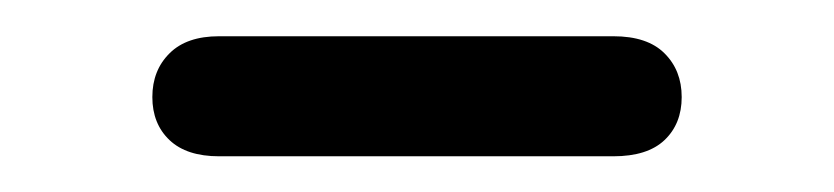

<svg xmlns="http://www.w3.org/2000/svg" viewBox="-20 -320 465 107"><path d="M102.1 -299.8H321.8Q340.8 -299.8 350.3 -290.3Q359.9 -280.8 359.9 -265.9Q359.9 -251 350.3 -241.9Q340.8 -232.9 321.8 -232.9H102.1Q84 -232.9 74.5 -241.9Q64.9 -251 64.9 -265.9Q64.9 -280.8 74.5 -290.3Q84 -299.8 102.1 -299.8Z"/></svg>

Font: Nunito-Regular
Style: Regular
Weight: 400
Designer: Vernon Adams
Foundry: newtypography
Version: Version 3.000